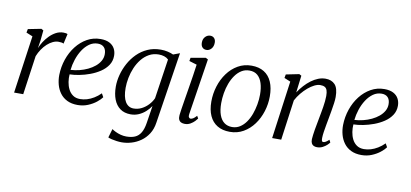

<svg xmlns="http://www.w3.org/2000/svg" viewBox="-85 -1032 3371 1574"><g transform="rotate(10 1601.0 -244.5)"><path d="M49.5 0 117.5 -480 64 -502 70 -532 179 -553.5 197 -543.5 188.5 -457.5 178.5 -393Q188.5 -418.5 206.2 -446.5Q224 -474.5 248 -499Q272 -523.5 301 -539Q330 -554.5 362.5 -554.5Q372.5 -554.5 382.2 -553Q392 -551.5 397.5 -548L379 -465.5Q373 -469.5 362 -471.5Q351 -473.5 336 -473.5Q313 -473.5 289.2 -462.2Q265.5 -451 243.2 -430.8Q221 -410.5 202.5 -383.2Q184 -356 171.5 -324.5L125.5 0Z M776 -89Q761.5 -68.5 732.5 -45.5Q703.5 -22.5 664 -6.2Q624.5 10 579 10Q528.5 10 492 -7.8Q455.5 -25.5 432.5 -56.5Q409.5 -87.5 399 -126.2Q388.5 -165 389 -206.5Q390.5 -275 412 -337.8Q433.5 -400.5 471.8 -449.5Q510 -498.5 561 -527Q612 -555.5 672.5 -555.5Q717 -555.5 746.2 -540.5Q775.5 -525.5 790 -499Q804.5 -472.5 804.5 -439Q804.5 -395 781.8 -360.8Q759 -326.5 721.5 -301.5Q684 -276.5 639.5 -260Q595 -243.5 550.8 -235Q506.5 -226.5 471.5 -226Q469 -195 474 -162.8Q479 -130.5 492.8 -103Q506.5 -75.5 530.8 -58.5Q555 -41.5 591 -41.5Q619 -41.5 647.8 -50Q676.5 -58.5 705 -75.8Q733.5 -93 759.5 -119ZM657 -514.5Q618 -514.5 586 -491.8Q554 -469 530.2 -432Q506.5 -395 492 -350.8Q477.5 -306.5 473 -263.5Q509.5 -265.5 545.8 -274.5Q582 -283.5 614.5 -299Q647 -314.5 672.2 -335.5Q697.5 -356.5 712.2 -382.5Q727 -408.5 727 -438.5Q727 -475.5 708.8 -495Q690.5 -514.5 657 -514.5Z M1241 39.5Q1233 95 1207.5 134.5Q1182 174 1146 199.2Q1110 224.5 1069 236.5Q1028 248.5 988.5 248.5Q968 248.5 945.8 245.5Q923.5 242.5 904.5 238Q885.5 233.5 874 228L895.5 155Q908 164 927.2 173.2Q946.5 182.5 969.8 188.8Q993 195 1017 195Q1060 195 1089.5 182Q1119 169 1137.2 138.5Q1155.5 108 1163.5 56L1186 -88.5Q1170 -64 1145.2 -41.2Q1120.5 -18.5 1088.8 -4.2Q1057 10 1021 10Q968 10 932.8 -15.5Q897.5 -41 879.8 -86.8Q862 -132.5 862 -193.5Q862 -241 875.2 -291.5Q888.5 -342 914 -389Q939.5 -436 977.2 -473.8Q1015 -511.5 1064.2 -533.5Q1113.5 -555.5 1174 -555.5Q1204.5 -555.5 1231.5 -549.2Q1258.5 -543 1278.5 -533.5L1333 -554ZM1245 -486Q1230.5 -500 1209.5 -506.8Q1188.5 -513.5 1164.5 -513.5Q1119.5 -513.5 1083.8 -493.5Q1048 -473.5 1021.5 -440.2Q995 -407 977.5 -365.8Q960 -324.5 951.5 -280.8Q943 -237 943 -197Q943 -159.5 949 -130.5Q955 -101.5 967.2 -81.5Q979.5 -61.5 996.8 -51.5Q1014 -41.5 1036 -41.5Q1072 -41.5 1103.2 -57.5Q1134.5 -73.5 1158.5 -99.5Q1182.5 -125.5 1195.5 -154.5Z M1471.5 10Q1454 10 1441 4Q1428 -2 1421.5 -16Q1415 -30 1417 -53Q1418.5 -70 1424 -105.5Q1429.5 -141 1437.2 -188.2Q1445 -235.5 1453.5 -287.8Q1462 -340 1470 -391.2Q1478 -442.5 1483.5 -485L1419.5 -504.5L1424.5 -532L1547.5 -553.5L1567 -543.5L1494 -75.5Q1491 -57 1496.8 -48.8Q1502.5 -40.5 1510 -40.5Q1520.5 -40.5 1532.2 -47.5Q1544 -54.5 1560.5 -73L1572.5 -52.5Q1567 -44 1552.8 -29Q1538.5 -14 1517.8 -2Q1497 10 1471.5 10ZM1541.5 -618Q1519.5 -618 1506.8 -631.8Q1494 -645.5 1494 -671Q1494 -701.5 1511.8 -720Q1529.5 -738.5 1553.5 -738.5Q1573.5 -738.5 1586 -725.2Q1598.5 -712 1598.5 -688.5Q1598.5 -656 1581 -637Q1563.5 -618 1541.5 -618Z M1929.5 -555.5Q1991 -555.5 2033.5 -529.2Q2076 -503 2097.8 -453Q2119.5 -403 2119.5 -332.5Q2119.5 -268.5 2100.2 -207.2Q2081 -146 2045 -97Q2009 -48 1958.5 -19Q1908 10 1846 10Q1784.5 10 1741.8 -15.8Q1699 -41.5 1676.8 -90.5Q1654.5 -139.5 1654.5 -208.5Q1654.5 -274 1673.8 -336Q1693 -398 1729.2 -447.5Q1765.5 -497 1816.2 -526.2Q1867 -555.5 1929.5 -555.5ZM1919 -513Q1882.5 -513 1853.2 -494.8Q1824 -476.5 1802 -445.5Q1780 -414.5 1765.2 -375.2Q1750.5 -336 1743.5 -293.2Q1736.5 -250.5 1736.5 -210Q1736.5 -151.5 1750.8 -112Q1765 -72.5 1792 -52.2Q1819 -32 1857.5 -32Q1893 -32 1922 -50.2Q1951 -68.5 1972.8 -99.5Q1994.5 -130.5 2008.8 -169.5Q2023 -208.5 2030.5 -250.8Q2038 -293 2038 -333Q2038 -387.5 2025.2 -427.8Q2012.5 -468 1986.5 -490.5Q1960.5 -513 1919 -513Z M2327 -403Q2347.5 -434.5 2372.8 -462.2Q2398 -490 2426.2 -511Q2454.5 -532 2484.5 -543.8Q2514.5 -555.5 2545 -555.5Q2595 -555.5 2623.5 -525.2Q2652 -495 2652 -421.5Q2652 -399.5 2647.8 -369Q2643.5 -338.5 2637.8 -305.2Q2632 -272 2626.5 -242Q2621.5 -214.5 2615.8 -183.8Q2610 -153 2605.8 -124.2Q2601.5 -95.5 2601 -73.5Q2600.5 -57.5 2603.5 -49Q2606.5 -40.5 2614 -40.5Q2624 -40.5 2635.8 -47Q2647.5 -53.5 2662.5 -68L2673.5 -47Q2668.5 -39 2654 -25.2Q2639.5 -11.5 2618.8 -0.8Q2598 10 2572 10Q2556 10 2544 4.2Q2532 -1.5 2525.8 -14.2Q2519.5 -27 2520 -48Q2521 -63 2523.5 -84Q2526 -105 2530.2 -129Q2534.5 -153 2539.2 -177.8Q2544 -202.5 2548 -225.5Q2552 -248.5 2556.8 -273.2Q2561.5 -298 2565.5 -323.2Q2569.5 -348.5 2572 -372.2Q2574.5 -396 2574.5 -416.5Q2574.5 -447 2568.2 -464.2Q2562 -481.5 2548.2 -489Q2534.5 -496.5 2511.5 -496.5Q2489 -496.5 2462.8 -483.5Q2436.5 -470.5 2410 -448Q2383.5 -425.5 2359.8 -396.5Q2336 -367.5 2319 -335L2273 0H2197.5L2263.5 -481.5L2211.5 -503L2217 -533L2326 -555L2344.5 -545Z M3138.5 -89Q3124 -68.5 3095 -45.5Q3066 -22.5 3026.5 -6.2Q2987 10 2941.5 10Q2891 10 2854.5 -7.8Q2818 -25.5 2795 -56.5Q2772 -87.5 2761.5 -126.2Q2751 -165 2751.5 -206.5Q2753 -275 2774.5 -337.8Q2796 -400.5 2834.2 -449.5Q2872.5 -498.5 2923.5 -527Q2974.5 -555.5 3035 -555.5Q3079.5 -555.5 3108.8 -540.5Q3138 -525.5 3152.5 -499Q3167 -472.5 3167 -439Q3167 -395 3144.2 -360.8Q3121.5 -326.5 3084 -301.5Q3046.5 -276.5 3002 -260Q2957.5 -243.5 2913.2 -235Q2869 -226.5 2834 -226Q2831.5 -195 2836.5 -162.8Q2841.5 -130.5 2855.2 -103Q2869 -75.5 2893.2 -58.5Q2917.5 -41.5 2953.5 -41.5Q2981.5 -41.5 3010.2 -50Q3039 -58.5 3067.5 -75.8Q3096 -93 3122 -119ZM3019.5 -514.5Q2980.5 -514.5 2948.5 -491.8Q2916.5 -469 2892.8 -432Q2869 -395 2854.5 -350.8Q2840 -306.5 2835.5 -263.5Q2872 -265.5 2908.2 -274.5Q2944.5 -283.5 2977 -299Q3009.5 -314.5 3034.8 -335.5Q3060 -356.5 3074.8 -382.5Q3089.5 -408.5 3089.5 -438.5Q3089.5 -475.5 3071.2 -495Q3053 -514.5 3019.5 -514.5Z"/></g></svg>

Font: Merriweather 48pt Light
Style: Italic
Weight: 300
Italic angle: -7.8°
Version: Version 2.101